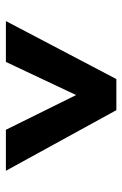

<svg xmlns="http://www.w3.org/2000/svg" viewBox="97 -828 411 645"><g transform="rotate(90 302.5 -505.5)"><path d="M245.6 -690.9H350.1L553.7 -319.8H416L299.3 -555.7L188 -319.8H50.8Z"/></g></svg>

Font: Hammersmith One
Style: Regular
Weight: 400
Designer: Nicole Fally
Foundry: Nicole Fally
Version: Version 1.002